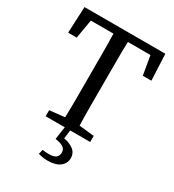

<svg xmlns="http://www.w3.org/2000/svg" viewBox="-209 -788 1022 1127"><g transform="rotate(30 302.0 -224.5)"><path d="M255 -310V-359Q255 -424 255 -488.5Q255 -553 253 -619H100L78 -491H20L28 -669H576L584 -491H526L504 -619H351Q349 -555 349 -490Q349 -425 349 -359V-310Q349 -245 349 -181Q349 -117 351 -52L453 -41V0H151V-41L253 -52Q255 -116 255 -180Q255 -244 255 -310ZM268 86 281 -3H318L310 58Q348 64 375 84Q402 104 402 140Q402 175 373.5 197.5Q345 220 290 220Q268 220 252.5 217Q237 214 227 211L234 180Q246 182 257 182.5Q268 183 282 183Q311 183 325.5 171Q340 159 340 138Q340 115 322.5 103Q305 91 268 86Z"/></g></svg>

Font: Source Serif Pro
Style: Regular
Weight: 400
Designer: Frank Grießhammer
Foundry: Adobe Systems Incorporated
Version: Version 2.000;PS 1.000;hotconv 16.6.51;makeotf.lib2.5.65220